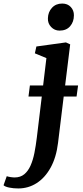

<svg xmlns="http://www.w3.org/2000/svg" viewBox="-140 -806 465 1082"><path d="M-37 256Q-64 256 -87.5 251.2Q-111 246.5 -120 238L-102 187Q-95 189.5 -81.5 191.8Q-68 194 -57.5 194Q-25 194 -3.2 176Q18.5 158 32.2 127Q46 96 54 55.5Q62 15 67.5 -30.5L95.5 -262H20.5L28.5 -324.5H103L121.5 -478.5L56.5 -505.5L65 -544L231.5 -567L255.5 -556L227 -324.5H300L291.5 -262H219L187 -0.5Q177 81.5 145.2 138.8Q113.5 196 66.5 226Q19.5 256 -37 256ZM195.5 -633.5Q167.5 -633.5 148 -654Q128.5 -674.5 130 -703.5Q131 -738.5 153 -762.2Q175 -786 210.5 -786Q241 -786 259 -766.5Q277 -747 276.5 -719.5Q276.5 -683 255.2 -658.2Q234 -633.5 195.5 -633.5Z"/></svg>

Font: Merriweather SemiBold
Style: Italic
Weight: 600
Italic angle: -7.8°
Version: Version 2.101